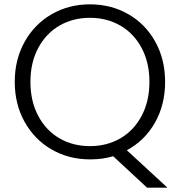

<svg xmlns="http://www.w3.org/2000/svg" viewBox="-20 -727 829 884"><path d="M47.9 -350.1Q47.9 -453.1 93.5 -534.7Q139.2 -616.2 218 -661.6Q296.9 -707 394 -707Q492.2 -707 571 -661.6Q649.9 -616.2 695.1 -534.7Q740.2 -453.1 740.2 -350.1Q740.2 -244.1 693.1 -161.6Q646 -79.1 564 -35.2L751 137.2H657.2L501 -7.8Q451.7 6.8 397.5 6.8Q396 6.8 394 6.8Q296.9 6.8 218 -38.6Q139.2 -84 93.5 -165.5Q47.9 -247.1 47.9 -350.1ZM120.1 -350.1Q120.1 -261.2 156 -193.6Q191.9 -126 253.9 -90.1Q315.9 -54.2 394 -54.2Q472.2 -54.2 534.2 -90.1Q596.2 -126 632.1 -193.6Q668 -261.2 668 -350.1Q668 -439 632.1 -506.1Q596.2 -573.2 534.2 -609.1Q472.2 -645 394 -645Q315.9 -645 253.9 -609.1Q191.9 -573.2 156 -506.1Q120.1 -439 120.1 -350.1Z"/></svg>

Font: Poppins Light
Style: Regular
Weight: 300
Designer: Ninad Kale (Devanagari), Jonny Pinhorn (Latin)
Foundry: Indian Type Foundry
Version: 4.004